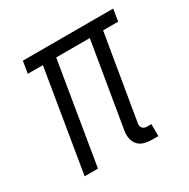

<svg xmlns="http://www.w3.org/2000/svg" viewBox="-126 -637 752 762"><g transform="rotate(-30 250.0 -256.0)"><path d="M389 8H360Q342 8 325.5 3.5Q309 -1 298 -13Q287 -25 283.5 -42Q280 -59 283 -77L348 -465H194L117 0H56L133 -465H64L73 -520H487L478 -465H409L344 -77Q343 -71 344 -65Q345 -59 348.5 -55Q352 -51 357.5 -49Q363 -47 369 -47H389Z"/></g></svg>

Font: Iosevka Light Oblique
Style: Regular
Weight: 300
Italic angle: -9°
Monospace: yes
Designer: Belleve Invis
Foundry: Belleve Invis
Version: Version 32.5.0; ttfautohint (v1.8.4)